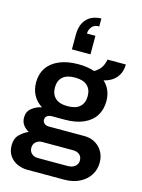

<svg xmlns="http://www.w3.org/2000/svg" viewBox="-148 -934 887 1200"><g transform="rotate(15 295.5 -334.5)"><path d="M152 182Q117 182 86 168Q55 154 36 126.5Q17 99 17 59Q17 15 42.5 -10.5Q68 -36 99 -49Q76 -61 61.5 -81Q47 -101 47 -129Q47 -167 75 -189.5Q103 -212 139 -219Q102 -242 82.5 -278Q63 -314 63 -360Q63 -415 89.5 -454.5Q116 -494 167 -516Q218 -538 290 -538Q319 -538 346 -534Q373 -530 395 -522Q430 -543 443 -569.5Q456 -596 457 -613H576Q576 -578 562.5 -551Q549 -524 525 -506.5Q501 -489 467 -481Q492 -459 505 -428Q518 -397 518 -360Q518 -305 492.5 -265Q467 -225 417.5 -203Q368 -181 296 -181H215Q194 -181 182.5 -172Q171 -163 171 -147Q171 -134 181.5 -124Q192 -114 211 -114H441Q500 -114 538.5 -75.5Q577 -37 577 23Q577 68 553.5 104Q530 140 488 161Q446 182 390 182ZM196 94H389Q408 94 422.5 87.5Q437 81 445.5 69Q454 57 454 42Q454 16 437.5 3Q421 -10 397 -10H196Q172 -10 156 4.5Q140 19 140 42Q140 65 155.5 79.5Q171 94 196 94ZM291 -267Q344 -267 370.5 -291.5Q397 -316 397 -360Q397 -404 370.5 -428Q344 -452 291 -452Q238 -452 211.5 -428Q185 -404 185 -360Q185 -316 211.5 -291.5Q238 -267 291 -267ZM354 -851V-800Q322 -800 306.5 -780.5Q291 -761 291 -737H346V-617H226V-711Q226 -761 244 -792Q262 -823 291 -837Q320 -851 354 -851Z"/></g></svg>

Font: Archivo Variable SemiBold
Style: Regular
Weight: 600
Designer: Hector Gatti
Foundry: Omnibus-Type
Version: Version 2.001